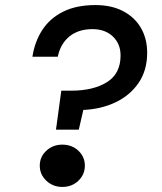

<svg xmlns="http://www.w3.org/2000/svg" viewBox="-20 -732 640 758"><path d="M201 -220 222 -374H261Q348 -374 402 -407.5Q456 -441 456 -513Q456 -559 425.5 -588Q395 -617 345 -617Q290 -617 254.5 -588.5Q219 -560 208 -508H108Q117 -567 146.5 -613Q176 -659 228.5 -685.5Q281 -712 357 -712Q420 -712 466 -688Q512 -664 536.5 -621.5Q561 -579 561 -524Q561 -454 527 -404.5Q493 -355 436 -328Q379 -301 309 -298L291 -220ZM226 6Q189 6 163 -18.5Q137 -43 137 -78Q137 -113 163 -137Q189 -161 226 -161Q264 -161 289.5 -137Q315 -113 315 -78Q315 -43 289.5 -18.5Q264 6 226 6Z"/></svg>

Font: DM Mono Medium
Style: Italic
Weight: 500
Italic angle: -10°
Designer: Colophon Foundry
Foundry: Colophon Foundry
Version: Version 1.000; ttfautohint (v1.8.2.53-6de2)